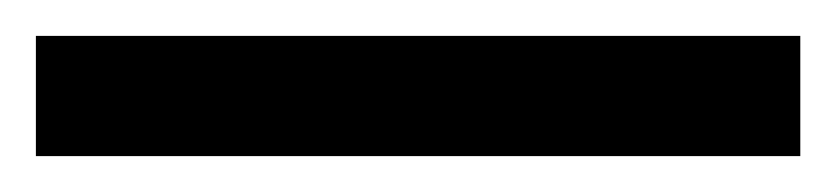

<svg xmlns="http://www.w3.org/2000/svg" viewBox="-22 70 466 107"><path d="M424 157H-2V90H424Z"/></svg>

Font: Noto Sans Kawi SemiBold
Style: Regular
Weight: 600
Designer: Fadhl Haqq
Version: Version 1.000